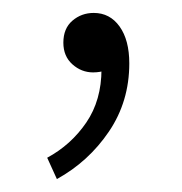

<svg xmlns="http://www.w3.org/2000/svg" viewBox="-20 -106 281 297"><path d="M68 171 53 138Q90 118 113.5 83.5Q137 49 137 1L123 -64L162 -12Q154 -1 144.5 2.5Q135 6 124 6Q106 6 92 -6.5Q78 -19 78 -40Q78 -62 92 -74Q106 -86 125 -86Q150 -86 165 -65Q180 -44 180 -8Q180 51 148.5 97.5Q117 144 68 171Z"/></svg>

Font: Noto Sans TC Thin ExtraLight
Style: Regular
Weight: 250
Version: Version 2.004-H2;hotconv 1.0.118;makeotfexe 2.5.65603